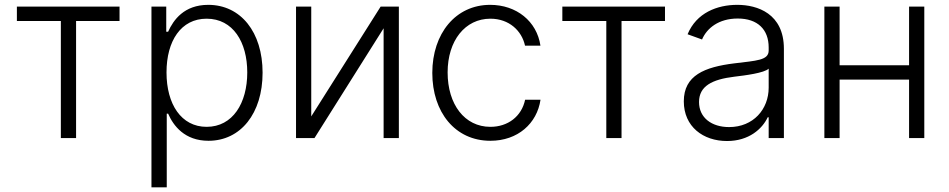

<svg xmlns="http://www.w3.org/2000/svg" viewBox="-20 -573 3941 797"><path d="M50.1 -485.8H232.6V0H295.8V-485.8H476.2V-545.5H50.1Z M608.7 204.5H672.2V-101.2H677.9C699.6 -51.1 746.4 11.4 845.5 11.4C979 11.4 1070 -102.3 1070 -271.3C1070 -439.6 979.4 -552.9 844.5 -552.9C744.3 -552.9 699.9 -490.4 677.9 -441.4H670.1V-545.5H608.7ZM671.2 -272.4C671.2 -403.1 731.2 -495.4 837.7 -495.4C947.4 -495.4 1006.4 -398.1 1006.4 -272.4C1006.4 -145.2 946.4 -46.5 837.7 -46.5C732.2 -46.5 671.2 -140.6 671.2 -272.4Z M1272 -89.8V-545.5H1208.8V0H1285.5L1572.4 -455.6V0H1635.7V-545.5H1560Z M2015.6 11.4C2129.3 11.4 2209.2 -60.4 2223.7 -159.1H2159.8C2145.2 -89.5 2088.1 -46.5 2015.6 -46.5C1908.7 -46.5 1838.1 -139.6 1838.1 -272.4C1838.1 -404.5 1910.9 -495.4 2015.6 -495.4C2093.4 -495.4 2146 -445.3 2159.4 -383.5H2223.4C2208.5 -484.7 2123.9 -552.9 2014.6 -552.9C1871.8 -552.9 1774.5 -434.3 1774.5 -270.2C1774.5 -107.6 1869 11.4 2015.6 11.4Z M2314.3 -485.8H2496.8V0H2560V-485.8H2740.4V-545.5H2314.3Z M2997.9 12.4C3088.8 12.4 3144.2 -38 3166.9 -86.3H3170.8V0H3234V-370.4C3234 -516.7 3123.9 -552.9 3040.5 -552.9C2957 -552.9 2871.1 -519.9 2834.2 -430.8L2894.2 -409.1C2914.1 -456 2963.4 -496.1 3042.3 -496.1C3125 -496.1 3170.8 -450.6 3170.8 -376.1V-363.3C3170.8 -322.1 3119.7 -321.4 3028.1 -310C2904.8 -294.7 2818.5 -260.3 2818.5 -152.3C2818.5 -47.2 2898.8 12.4 2997.9 12.4ZM3006.4 -45.5C2935 -45.5 2881.7 -83.5 2881.7 -149.5C2881.7 -215.6 2935.7 -243.3 3028.1 -254.6C3072.8 -259.9 3152.3 -269.9 3170.8 -288V-209.2C3170.8 -119.7 3107.2 -45.5 3006.4 -45.5Z M3465.2 -545.5H3402V0H3465.2V-242.5H3753.6V0H3816.8V-545.5H3753.6V-302.2H3465.2Z"/></svg>

Font: Karasuma Gothic
Style: Light
Weight: 300
Designer: Rasmus Andersson / Ryoko Nishizuka
Foundry: rsms
Version: Version 1.00